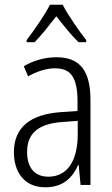

<svg xmlns="http://www.w3.org/2000/svg" viewBox="-20 -785 475 815"><path d="M246 -765H192C170 -721 124 -655 93 -615V-606H127C155 -634 190 -679 219 -716C249 -678 282 -636 313 -606H346V-615C319 -648 270 -719 246 -765ZM219 -542C170 -542 122 -528 81 -504L99 -461C141 -484 179 -495 214 -495C280 -495 309 -457 309 -355V-314L238 -309C110 -300 39 -245 39 -139C39 -55 83 10 172 10C248 10 287 -30 312 -85H314L322 0H364V-359C364 -485 320 -542 219 -542ZM244 -267 310 -272V-216C310 -105 268 -35 185 -35C129 -35 95 -71 95 -140C95 -219 143 -260 244 -267Z"/></svg>

Font: Noto Sans Arabic Cond Light
Style: Regular
Weight: 300
Width: 3
Designer: Monotype Design Team, Nadine Chahine, Nizar Qandah and Khaled Hosny
Foundry: Monotype Imaging Inc.
Version: Version 2.012